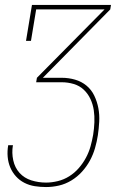

<svg xmlns="http://www.w3.org/2000/svg" viewBox="-20 -550 540 775"><path d="M166 205Q143 205 120.5 201.5Q98 198 78.5 188Q59 178 44.5 162Q30 146 21.5 126Q13 106 11 83Q9 60 13 37Q13 37 13 36.5Q13 36 13 36H33Q33 36 32.5 36.5Q32 37 32 37Q27 67 33.5 97Q40 127 59 148Q78 169 106.5 178Q135 187 166 187Q189 187 213.5 181Q238 175 259.5 161.5Q281 148 298 128.5Q315 109 327 86.5Q339 64 345.5 40.5Q352 17 356 -6Q360 -31 361 -56.5Q362 -82 358.5 -105.5Q355 -129 345 -150.5Q335 -172 318 -188Q301 -204 277.5 -211Q254 -218 229 -218H126L129 -236L402 -512H126L105 -385H85L109 -530H428L425 -512L153 -236H229Q257 -236 283 -228.5Q309 -221 329 -204.5Q349 -188 360.5 -164Q372 -140 377 -113.5Q382 -87 380.5 -59Q379 -31 375 -4Q371 22 363.5 48Q356 74 343 98Q330 122 311 143Q292 164 268 178.5Q244 193 218 199Q192 205 166 205Z"/></svg>

Font: Iosevka Slab Thin Oblique
Style: Regular
Weight: 100
Italic angle: -9°
Monospace: yes
Designer: Belleve Invis
Foundry: Belleve Invis
Version: Version 11.1.0; ttfautohint (v1.8.3)